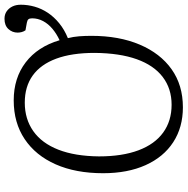

<svg xmlns="http://www.w3.org/2000/svg" viewBox="-10 -790 814 833"><g transform="rotate(-90 396.5 -373.0)"><path d="M348 14Q261 14 196.5 -28Q132 -70 97 -148Q62 -226 62 -332Q62 -451 100.5 -538Q139 -625 210 -672.5Q281 -720 378 -720Q475 -720 543 -668Q611 -616 639 -521Q667 -534 688.5 -552Q710 -570 722 -592.5Q734 -615 734 -640Q734 -651 730 -656Q726 -661 715 -663L682 -669Q677 -676 674.5 -685Q672 -694 672 -703Q672 -726 687.5 -743Q703 -760 732 -760Q751 -760 764.5 -750.5Q778 -741 785.5 -725.5Q793 -710 793 -689Q793 -659 784.5 -629Q776 -599 758 -572Q740 -545 712.5 -522.5Q685 -500 648 -485Q654 -462 656 -436.5Q658 -411 658 -383Q658 -263 620 -173.5Q582 -84 513 -35Q444 14 348 14ZM359 -35Q429 -35 479.5 -73.5Q530 -112 556.5 -186Q583 -260 584 -369Q584 -468 559 -535.5Q534 -603 486 -637.5Q438 -672 368 -672Q297 -672 244.5 -635Q192 -598 164 -526Q136 -454 135 -350Q135 -249 161.5 -178.5Q188 -108 238.5 -71.5Q289 -35 359 -35Z"/></g></svg>

Font: Literata 24pt Light
Style: Italic
Weight: 300
Italic angle: -2°
Designer: Latin by Veronika Burian and Jose Scaglione. Greek by Irene Vlachou. Cyrillic by Vera Evstafieva
Foundry: TypeTogether
Version: Version 3.103;gftools[0.9.29]